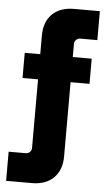

<svg xmlns="http://www.w3.org/2000/svg" viewBox="-61 -769 559 1011"><g transform="rotate(5 218.0 -263.5)"><path d="M50 -344V-477H404V-344ZM11 203V49H101Q115 49 123.5 40Q132 31 132 18V-576Q132 -648 173.5 -689Q215 -730 289 -730H425V-577H335Q322 -577 313 -568Q304 -559 304 -545V49Q304 120 262.5 161.5Q221 203 147 203Z"/></g></svg>

Font: MuseoModerno Thin ExtraBold
Style: Regular
Weight: 800
Version: Version 1.002